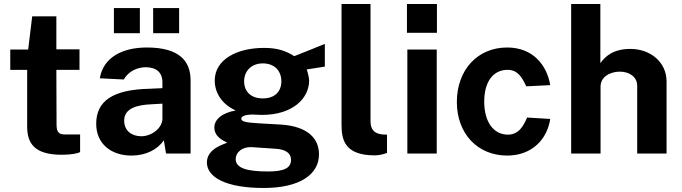

<svg xmlns="http://www.w3.org/2000/svg" viewBox="-20 -763 3390 954"><path d="M375 -416V-518H260V-682H140L120 -517H31V-416H115V-134C115 -51 151 6 287 6C337 6 364 -1 378 -7V-95H301C277 -95 261 -103 261 -142L260 -416Z M675 -723H546V-598H675ZM870 -723H741V-598H870ZM633 10C705 10 763 -20 794 -66L805 0H927V-364C927 -462 868 -527 710 -527C588 -527 493 -478 476 -374L595 -368C620 -411 663 -428 703 -429C757 -429 787 -403 787 -354V-325L723 -322C540 -318 458 -261 458 -148C458 -47 534 10 633 10ZM682 -86C634 -86 597 -114 597 -163C597 -226 662 -242 735 -245L787 -248V-173C787 -128 735 -86 682 -86Z M1290 171C1471 171 1565 103 1565 4C1565 -76 1508 -135 1377 -144C1331 -147 1291 -149 1270 -150C1209 -154 1179 -157 1179 -173C1179 -184 1192 -192 1231 -194C1244 -193 1269 -192 1281 -192C1437 -192 1516 -276 1516 -363C1516 -376 1510 -401 1504 -418L1594 -432V-545C1551 -527 1473 -496 1442 -484C1404 -508 1363 -525 1292 -525C1155 -525 1047 -466 1047 -363C1047 -305 1079 -247 1151 -214C1080 -202 1045 -167 1045 -130C1045 -81 1093 -63 1109 -54C1099 -48 1008 -27 1008 44C1008 118 1103 171 1290 171ZM1286 -274C1228 -274 1193 -307 1193 -359C1193 -410 1229 -448 1286 -448C1344 -448 1378 -411 1378 -359C1378 -307 1344 -274 1286 -274ZM1313 89C1205 89 1151 72 1151 27C1151 -5 1183 -34 1229 -32L1348 -24C1401 -21 1426 -1 1426 31C1426 69 1397 89 1313 89Z M1843 9C1862 9 1883 4 1903 -3V-94L1879 -95C1834 -100 1821 -125 1821 -163V-743H1677V-145C1677 -71 1690 9 1843 9Z M2151 -743H2002V-600H2151ZM2150 -517H2004V0H2150Z M2500 -527C2353 -527 2250 -416 2250 -256C2250 -98 2354 10 2500 10C2623 10 2699 -71 2714 -172L2599 -179C2583 -142 2560 -94 2504 -94C2433 -94 2386 -156 2386 -258C2386 -358 2431 -416 2502 -416C2555 -416 2575 -375 2595 -334L2714 -340C2697 -441 2627 -527 2500 -527Z M2818 0H2964V-333C2964 -381 3011 -407 3060 -407C3107 -407 3146 -381 3146 -337V0H3292V-358C3292 -455 3211 -520 3112 -520C3030 -520 2988 -485 2963 -449V-743H2818Z"/></svg>

Font: United Sans
Style: Bold
Weight: 700
Designer: Pablo Impallari, Rodrigo Fuenzalida (Modified by Dan O. Williams)
Version: Version 1.000;PS 001.000;hotconv 1.0.88;makeotf.lib2.5.64775